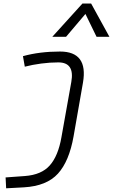

<svg xmlns="http://www.w3.org/2000/svg" viewBox="-20 -815 630 1070"><path d="M14.2 234.4 11.2 173.8 118.7 166Q211.4 159.2 257.8 106.4Q304.2 53.7 322.3 -49.8L377.4 -358.4Q397 -467.3 305.2 -467.3Q258.3 -467.3 210 -460.9Q161.6 -454.6 118.2 -443.4L107.9 -502Q200.7 -527.8 314.5 -527.8Q472.2 -527.8 442.4 -354.5L390.1 -55.7Q365.7 83.5 303 152.6Q240.2 221.7 113.3 229ZM487.8 -795.4 589.8 -609.9H518.1L456.1 -737.3L348.1 -609.9H271.5L439.5 -795.4Z"/></svg>

Font: Cascadia Mono Light
Style: Italic
Weight: 300
Italic angle: -10°
Monospace: yes
Designer: Aaron Bell
Foundry: Saja Typeworks
Version: Version 2404.023; ttfautohint (v1.8.4)